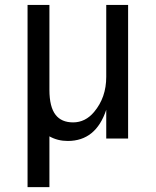

<svg xmlns="http://www.w3.org/2000/svg" viewBox="-20 -557 626 772"><path d="M495.1 0H407.2V-115.7Q365.7 9.8 252.4 9.8Q211.9 9.8 178.7 -8.8V195.3H90.8V-537.1H178.7V-195.8Q178.7 -127 203.6 -95.2Q227.1 -64.9 273.9 -64.9Q323.2 -64.9 358.4 -106.9Q407.2 -165 407.2 -248V-537.1H495.1Z"/></svg>

Font: Consola Mono
Style: Book
Weight: 400
Monospace: yes
Version: Version 2.001